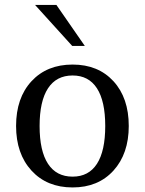

<svg xmlns="http://www.w3.org/2000/svg" viewBox="-20 -768 603 800"><path d="M282.5 -32Q349.5 -32 384 -85.5Q418.5 -139 418.5 -243Q418.5 -346.5 384 -400Q349.5 -453.5 282.5 -453.5Q215 -453.5 180 -400Q145 -346.5 145 -243Q145 -139 180 -85.5Q215 -32 282.5 -32ZM282.5 13Q175.5 13 111.2 -57.2Q47 -127.5 47 -243Q47 -360 111.2 -429.5Q175.5 -499 282.5 -499Q389 -499 452.8 -429.5Q516.5 -360 516.5 -243Q516.5 -127.5 452.8 -57.2Q389 13 282.5 13ZM215 -747.5 333.5 -576.5H281L126 -747.5Z"/></svg>

Font: MM Phetkon
Style: Regular
Weight: 400
Designer: Khon Soe Zaw Thu
Version: Version 1.00 July 15, 2016, initial release